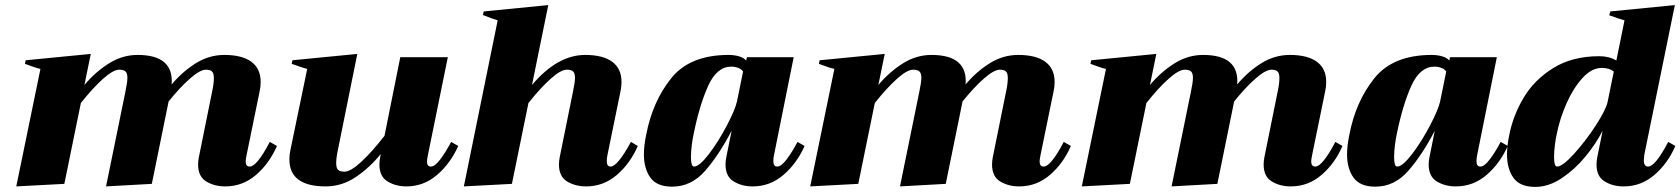

<svg xmlns="http://www.w3.org/2000/svg" viewBox="-20 -723 6608 755"><path d="M1069 -149Q1039 -80 986.5 -35Q934 10 866 10Q823 10 791 -9.5Q759 -29 759 -76Q759 -89 762 -105L814 -362Q821 -394 821 -416Q821 -435 813.5 -442Q806 -449 790 -449Q767 -449 727.5 -414.5Q688 -380 643 -324L577 0L397 10L473 -362Q481 -400 481 -417Q481 -435 473.5 -442Q466 -449 449 -449Q425 -449 384.5 -412.5Q344 -376 298 -318L233 0L44 10L139 -452Q120 -456 78 -472L81 -486L337 -511L312 -389Q355 -440 408 -473.5Q461 -507 521 -507Q664 -507 655 -391Q697 -441 749.5 -474Q802 -507 862 -507Q932 -507 968.5 -480Q1005 -453 1005 -401Q1005 -381 1001 -364L950 -115Q946 -95 946 -89Q946 -68 962 -68Q990 -68 1041 -165Z M1782 -149Q1751 -80 1698.5 -35Q1646 10 1578 10Q1536 10 1504 -9.5Q1472 -29 1472 -76Q1472 -89 1475 -105L1477 -117Q1433 -63 1378.5 -26.5Q1324 10 1261 10Q1118 10 1118 -96Q1118 -116 1122 -133L1188 -452Q1171 -456 1127 -472L1130 -486L1385 -511L1309 -135Q1302 -103 1302 -82Q1302 -62 1309.5 -55Q1317 -48 1334 -48Q1359 -48 1401 -87Q1443 -126 1492 -189L1554 -498H1741L1663 -115Q1659 -95 1659 -88Q1659 -68 1674 -68Q1690 -68 1711.5 -96.5Q1733 -125 1754 -165Z M2488 -149Q2458 -80 2405.5 -35Q2353 10 2285 10Q2242 10 2210 -9.5Q2178 -29 2178 -76Q2178 -89 2181 -105L2233 -362Q2241 -400 2241 -417Q2241 -435 2233.5 -442Q2226 -449 2209 -449Q2185 -449 2144.5 -412.5Q2104 -376 2058 -318L1993 0L1804 10L1937 -643Q1911 -651 1879 -664L1882 -678L2136 -703L2072 -389Q2172 -507 2281 -507Q2351 -507 2387.5 -480Q2424 -453 2424 -401Q2424 -381 2420 -364L2369 -115Q2366 -102 2366 -90Q2366 -68 2381 -68Q2408 -68 2461 -165Z M2512 -116Q2512 -150 2521 -193Q2546 -324 2619.5 -415.5Q2693 -507 2845 -507Q2867 -507 2886 -501.5Q2905 -496 2914 -485L2917 -498H3101L3024 -115Q3021 -102 3021 -90Q3021 -68 3036 -68Q3052 -68 3073.5 -96.5Q3095 -125 3116 -165L3144 -149Q3113 -80 3060.5 -35Q3008 10 2940 10Q2897 10 2865 -9.5Q2833 -29 2833 -76Q2833 -89 2836 -105L2857 -209Q2807 -113 2752.5 -51Q2698 11 2623 11Q2563 11 2537.5 -24.5Q2512 -60 2512 -116ZM2878 -324 2902 -442Q2896 -451 2883 -456Q2870 -461 2856 -461Q2799 -461 2765 -386Q2731 -311 2708 -198Q2704 -181 2700.5 -154Q2697 -127 2697 -105Q2697 -68 2709 -68Q2730 -68 2767.5 -117Q2805 -166 2838 -229Q2871 -292 2878 -324Z M4191 -149Q4161 -80 4108.5 -35Q4056 10 3988 10Q3945 10 3913 -9.5Q3881 -29 3881 -76Q3881 -89 3884 -105L3936 -362Q3943 -394 3943 -416Q3943 -435 3935.5 -442Q3928 -449 3912 -449Q3889 -449 3849.5 -414.5Q3810 -380 3765 -324L3699 0L3519 10L3595 -362Q3603 -400 3603 -417Q3603 -435 3595.5 -442Q3588 -449 3571 -449Q3547 -449 3506.5 -412.5Q3466 -376 3420 -318L3355 0L3166 10L3261 -452Q3242 -456 3200 -472L3203 -486L3459 -511L3434 -389Q3477 -440 3530 -473.5Q3583 -507 3643 -507Q3786 -507 3777 -391Q3819 -441 3871.5 -474Q3924 -507 3984 -507Q4054 -507 4090.5 -480Q4127 -453 4127 -401Q4127 -381 4123 -364L4072 -115Q4068 -95 4068 -89Q4068 -68 4084 -68Q4112 -68 4163 -165Z M5259 -149Q5229 -80 5176.5 -35Q5124 10 5056 10Q5013 10 4981 -9.5Q4949 -29 4949 -76Q4949 -89 4952 -105L5004 -362Q5011 -394 5011 -416Q5011 -435 5003.5 -442Q4996 -449 4980 -449Q4957 -449 4917.5 -414.5Q4878 -380 4833 -324L4767 0L4587 10L4663 -362Q4671 -400 4671 -417Q4671 -435 4663.5 -442Q4656 -449 4639 -449Q4615 -449 4574.5 -412.5Q4534 -376 4488 -318L4423 0L4234 10L4329 -452Q4310 -456 4268 -472L4271 -486L4527 -511L4502 -389Q4545 -440 4598 -473.5Q4651 -507 4711 -507Q4854 -507 4845 -391Q4887 -441 4939.5 -474Q4992 -507 5052 -507Q5122 -507 5158.5 -480Q5195 -453 5195 -401Q5195 -381 5191 -364L5140 -115Q5136 -95 5136 -89Q5136 -68 5152 -68Q5180 -68 5231 -165Z M5277 -116Q5277 -150 5286 -193Q5311 -324 5384.5 -415.5Q5458 -507 5610 -507Q5632 -507 5651 -501.5Q5670 -496 5679 -485L5682 -498H5866L5789 -115Q5786 -102 5786 -90Q5786 -68 5801 -68Q5817 -68 5838.5 -96.5Q5860 -125 5881 -165L5909 -149Q5878 -80 5825.5 -35Q5773 10 5705 10Q5662 10 5630 -9.5Q5598 -29 5598 -76Q5598 -89 5601 -105L5622 -209Q5572 -113 5517.5 -51Q5463 11 5388 11Q5328 11 5302.5 -24.5Q5277 -60 5277 -116ZM5643 -324 5667 -442Q5661 -451 5648 -456Q5635 -461 5621 -461Q5564 -461 5530 -386Q5496 -311 5473 -198Q5469 -181 5465.5 -154Q5462 -127 5462 -105Q5462 -68 5474 -68Q5495 -68 5532.5 -117Q5570 -166 5603 -229Q5636 -292 5643 -324Z M5906 -116Q5906 -150 5915 -193Q5930 -269 5971.5 -339Q6013 -409 6088 -455.5Q6163 -502 6269 -502Q6308 -502 6336 -485L6368 -643Q6349 -648 6308 -663L6312 -678L6566 -703L6446 -115Q6444 -99 6444 -93Q6444 -68 6461 -68Q6489 -68 6540 -165L6568 -149Q6538 -80 6485.5 -35Q6433 10 6365 10Q6322 10 6290 -9.5Q6258 -29 6258 -76Q6258 -89 6261 -105L6282 -209Q6256 -158 6214.5 -107.5Q6173 -57 6121.5 -22.5Q6070 12 6017 12Q5957 12 5931.5 -23.5Q5906 -59 5906 -116ZM6302 -324 6326 -442Q6307 -456 6279 -456Q6239 -456 6203 -416.5Q6167 -377 6140.5 -317.5Q6114 -258 6102 -198Q6098 -181 6094.5 -154Q6091 -127 6091 -105Q6091 -68 6103 -68Q6124 -68 6169.5 -118Q6215 -168 6255.5 -230.5Q6296 -293 6302 -324Z"/></svg>

Font: Trirong Black
Style: Italic
Weight: 900
Italic angle: -12°
Designer: Katatrad Team
Foundry: CadsonDemak
Version: Version 1.001